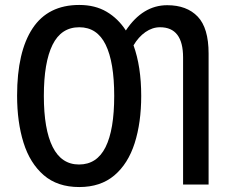

<svg xmlns="http://www.w3.org/2000/svg" viewBox="-20 -745 930 775"><path d="M550 -358Q550 -250 523.5 -167Q497 -84 441.5 -37Q386 10 300 10Q212 10 156.5 -38Q101 -86 75 -169Q49 -252 49 -359Q49 -536 111.5 -630.5Q174 -725 300 -725Q364 -725 410.5 -697.5Q457 -670 488 -622Q556 -724 655 -724Q734 -724 778 -678Q822 -632 822 -529V0H719V-513Q719 -635 626 -635Q595 -635 567 -615.5Q539 -596 519 -562Q550 -476 550 -358ZM157 -358Q157 -223 192.5 -152Q228 -81 299 -81Q371 -81 406 -151Q441 -221 441 -358Q441 -494 406.5 -564.5Q372 -635 300 -635Q227 -635 192 -564Q157 -493 157 -358Z"/></svg>

Font: Avrile Sans Condensed Medium
Style: Regular
Weight: 500
Width: 3
Designer: Monotype Design Team
Foundry: Monotype Imaging Inc.
Version: Version 2.001;September 10, 2019;FontCreator 11.5.0.2425 64-